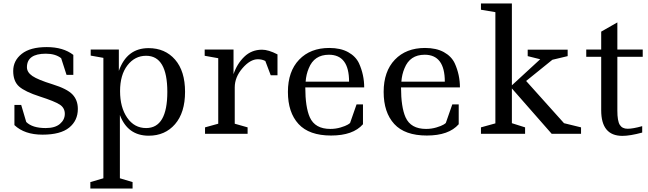

<svg xmlns="http://www.w3.org/2000/svg" viewBox="-20 -770 3729 1105"><path d="M428 -143Q428 -76 378 -35.5Q328 5 224.5 5Q121 5 63 -50V-166H102L131 -68Q166 -33 243 -33Q297 -33 325 -57Q353 -81 353 -115Q353 -149 324 -168Q295 -187 209.5 -214.5Q124 -242 90 -272Q56 -302 56 -361.5Q56 -421 105 -460Q154 -499 249 -499Q344 -499 402 -454V-339H363L332 -435Q299 -461 244 -461Q135 -461 135 -383Q135 -354 166.5 -332.5Q198 -311 282 -285Q366 -259 397 -226.5Q428 -194 428 -143Z M502 -485H664V-362Q710 -493 835 -493Q930 -493 987.5 -427Q1045 -361 1045 -241.5Q1045 -122 987.5 -55.5Q930 11 836 11Q715 11 670 -108V256L743 278V315H500V278L575 256V-437L502 -450ZM821 -449Q756 -449 713.5 -394Q671 -339 671 -245.5Q671 -152 712 -92.5Q753 -33 821 -33Q943 -33 943 -241Q943 -449 821 -449Z M1158 -485H1324V-343Q1344 -403 1386 -443.5Q1428 -484 1488 -484Q1525 -484 1577 -457V-337H1538L1507 -419Q1488 -429 1464 -429Q1420 -429 1375.5 -377.5Q1331 -326 1331 -267V-58L1405 -37V0H1160V-37L1236 -58V-435L1158 -449Z M2069 -169V-55Q2012 10 1885.5 10Q1759 10 1698 -56.5Q1637 -123 1637 -241Q1637 -359 1701.5 -426.5Q1766 -494 1875 -494Q1940 -494 1983.5 -470Q2027 -446 2046 -406Q2076 -340 2076 -267H1737Q1737 -154 1763 -95Q1793 -28 1881 -28Q1912 -28 1940.5 -36.5Q1969 -45 1982 -53Q1995 -61 1995 -63L2032 -169ZM1873 -455Q1788 -455 1757 -377Q1742 -342 1739 -300H1989Q1989 -455 1873 -455Z M2620 -169V-55Q2563 10 2436.5 10Q2310 10 2249 -56.5Q2188 -123 2188 -241Q2188 -359 2252.5 -426.5Q2317 -494 2426 -494Q2491 -494 2534.5 -470Q2578 -446 2597 -406Q2627 -340 2627 -267H2288Q2288 -154 2314 -95Q2344 -28 2432 -28Q2463 -28 2491.5 -36.5Q2520 -45 2533 -53Q2546 -61 2546 -63L2583 -169ZM2424 -455Q2339 -455 2308 -377Q2293 -342 2290 -300H2540Q2540 -455 2424 -455Z M2748 -750H2926V-279L3089 -429L3017 -447V-484H3247V-447L3159 -426L3008 -304L3226 -61L3324 -37V0H3155L2926 -261V-61L3002 -37V0H2748V-37L2831 -60V-700L2748 -714Z M3533 -485H3679V-443H3533V-133Q3533 -74 3547 -51.5Q3561 -29 3592 -29Q3623 -29 3676 -44V-7Q3606 12 3562 12Q3440 12 3440 -135V-443H3354V-485H3440V-588L3533 -641Z"/></svg>

Font: Ledger
Style: Regular
Weight: 400
Designer: Denis Masharov
Foundry: Denis Masharov
Version: 1.001